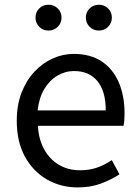

<svg xmlns="http://www.w3.org/2000/svg" viewBox="-20 -787 594 820"><path d="M311.7 13.4Q239.5 13.4 180.4 -20.6Q121.3 -54.6 86.4 -118.2Q51.6 -181.9 51.6 -271Q51.6 -337.5 71.6 -390.1Q91.7 -442.7 126.5 -480.1Q161.4 -517.6 205 -537.2Q248.6 -556.8 295.4 -556.8Q364.6 -556.8 412.8 -525.7Q461 -494.5 486.4 -437.1Q511.9 -379.7 511.9 -301.7Q511.9 -287.4 510.9 -274.1Q510 -260.7 507.6 -249.7H141.9Q145 -192.4 168.3 -149.8Q191.7 -107.2 231.1 -83.5Q270.4 -59.8 322.3 -59.8Q361.8 -59.8 394.5 -71.2Q427.1 -82.7 457.5 -103.1L490.3 -42.5Q454.8 -19.4 411 -3Q367.2 13.4 311.7 13.4ZM140.7 -315.5H431.7Q431.7 -397.1 396.2 -440.3Q360.8 -483.6 296.5 -483.6Q258.5 -483.6 225.1 -463.9Q191.7 -444.3 169.2 -406.9Q146.7 -369.6 140.7 -315.5ZM186.7 -656.5Q163.1 -656.5 147.4 -672.7Q131.6 -688.9 131.6 -711.7Q131.6 -734.8 147.4 -750.8Q163.1 -766.8 186.7 -766.8Q210.7 -766.8 226.8 -750.8Q242.8 -734.8 242.8 -711.7Q242.8 -688.9 226.8 -672.7Q210.7 -656.5 186.7 -656.5ZM402.7 -656.5Q378.5 -656.5 362.5 -672.7Q346.6 -688.9 346.6 -711.7Q346.6 -734.8 362.5 -750.8Q378.5 -766.8 402.7 -766.8Q425.6 -766.8 441.7 -750.8Q457.8 -734.8 457.8 -711.7Q457.8 -688.9 441.7 -672.7Q425.6 -656.5 402.7 -656.5Z"/></svg>

Font: Shanggu Sans SC VF
Style: Regular
Weight: 250
Designer: GuiWonder
Version: Version 1.021